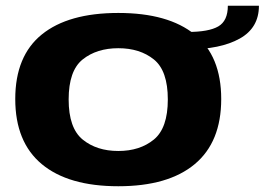

<svg xmlns="http://www.w3.org/2000/svg" viewBox="-20 -642 927 667"><path d="M391 5Q217.5 5 125.2 -71.8Q33 -148.5 33 -298Q33 -447.5 125.2 -522.2Q217.5 -597 391 -597Q564.5 -597 656.5 -522.2Q748.5 -447.5 748.5 -298Q748.5 -148.5 656.5 -71.8Q564.5 5 391 5ZM391 -117.5Q466 -117.5 514.5 -157.2Q563 -197 563 -296.5Q563 -396.5 514.5 -435.5Q466 -474.5 391 -474.5Q316 -474.5 267.2 -435.5Q218.5 -396.5 218.5 -296.5Q218.5 -197 267.2 -157.2Q316 -117.5 391 -117.5ZM631.5 -531Q705 -531 738.2 -550.2Q771.5 -569.5 771.5 -622H879.5Q879.5 -545 812.5 -507.8Q745.5 -470.5 631.5 -470.5Z"/></svg>

Font: Anybody ExtraExpanded Regular
Style: Bold
Weight: 700
Width: 8
Designer: Tyler Finck
Foundry: Etcetera Type Company
Version: Version 1.010; ttfautohint (v1.8.3) -l 8 -r 50 -G 200 -x 14 